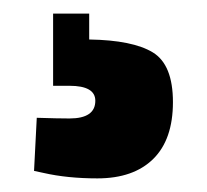

<svg xmlns="http://www.w3.org/2000/svg" viewBox="-20 -21 304 282"><path d="M123 241Q79 241 44 233L30 230L34 152Q65 153 82 153Q120 153 120 127Q120 105 82 105H58V-1H111V37Q175 38 204.5 56Q234 74 234 129Q234 184 205 212.5Q176 241 123 241Z"/></svg>

Font: Titillium Web
Style: Bold
Weight: 700
Version: Version 1.001;PS 57.000;hotconv 1.0.70;makeotf.lib2.5.55311